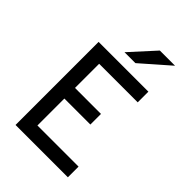

<svg xmlns="http://www.w3.org/2000/svg" viewBox="-264 -1033 1144 1144"><g transform="rotate(45 308.0 -461.0)"><path d="M91 0V-700H510.5V-610H185.5V-406.5H404.5V-317H185.5V-90H532V0ZM243.5 -765.5 385.5 -921.5H513.5L335.5 -765.5Z"/></g></svg>

Font: Overpass Mono Light Medium
Style: Regular
Weight: 500
Monospace: yes
Version: Version 4.000